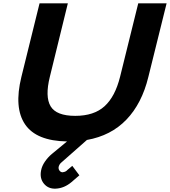

<svg xmlns="http://www.w3.org/2000/svg" viewBox="-20 -830 1009 1140"><path d="M969.2 -810.1 860.8 -373Q822.3 -215.3 730.7 -119.9Q639.2 -24.4 496.1 1L342.8 136.2Q332 145.5 328.1 161.1Q326.2 173.8 333.5 183.3Q340.8 192.9 352.1 192.9Q365.7 191.4 375 184.1Q375 183.6 381.3 178.2Q387.7 172.9 396.7 165.3Q405.8 157.7 409.2 154.8L451.2 210.9Q449.2 212.4 404.8 251Q361.3 287.6 312 290Q267.1 292.5 240.7 260.5Q214.4 228.5 224.1 181.2Q229 155.3 246.8 129.4Q264.6 103.5 288.1 84L377.9 9.8Q195.8 6.8 128.9 -91.6Q62 -189.9 106.9 -373L214.8 -810.1H382.8L275.9 -374Q246.6 -255.9 280.5 -199Q314.5 -142.1 426.8 -142.1Q538.1 -142.1 600.8 -199.2Q663.6 -256.3 692.9 -374L800.8 -810.1Z"/></svg>

Font: Sinkin Sans 700 Bold Italic
Style: Bold Italic
Weight: 700
Italic angle: -112°
Designer: Keith Bates
Foundry: K-Type
Version: Sinkin Sans (version 1.0)  by Keith Bates   •   © 2014   www